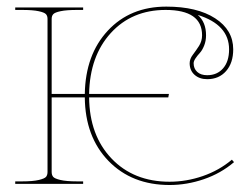

<svg xmlns="http://www.w3.org/2000/svg" viewBox="-20 -542 737 566"><path d="M563 -498Q587.4 -476.6 587.4 -438Q587.4 -421.4 581.8 -407.5Q576.2 -393.6 569.1 -386Q562 -378.4 556.4 -370.1Q550.8 -361.8 550.8 -355.5Q550.8 -339.8 561.3 -330.1Q571.8 -320.3 590.8 -320.3Q620.1 -320.3 637.7 -340.6Q655.3 -360.8 655.3 -396.5Q655.3 -469.2 563 -498ZM24.9 -520H225.1V-512.7H207.5Q175.8 -512.7 158.7 -509Q141.6 -505.4 137 -500.2Q132.3 -495.1 132.3 -486.3V-265.1H230Q231.9 -380.9 297.9 -451.7Q363.8 -522.5 470.2 -522.5Q561 -522.5 614.3 -488Q667.5 -453.6 667.5 -396.5Q667.5 -356.4 646.5 -332.5Q625.5 -308.6 590.8 -308.6Q567.9 -308.6 553.5 -321.5Q539.1 -334.5 539.1 -355.5Q539.1 -368.2 548.3 -380.4Q557.6 -392.6 566.7 -406.7Q575.7 -420.9 575.7 -438Q575.7 -512.7 468.3 -512.7Q368.7 -512.7 306.6 -444.6Q244.6 -376.5 242.7 -265.1H478L476.1 -254.9H242.7Q243.7 -143.1 308.8 -74.7Q374 -6.3 480 -6.3Q529.3 -6.3 577.6 -22.9Q626 -39.6 663.6 -71.3L669.9 -64Q630.9 -30.8 580.8 -13.7Q530.8 3.4 480 3.4Q368.7 3.4 299.8 -67.6Q231 -138.7 230 -254.9H132.3V-35.2Q132.3 -26.4 136.5 -21Q140.6 -15.6 158 -11.5Q175.3 -7.3 207.5 -7.3H225.1V0H24.9V-7.3H44.9Q77.1 -7.3 94.5 -11.5Q111.8 -15.6 116 -21Q120.1 -26.4 120.1 -35.2V-486.3Q120.1 -495.1 115.5 -500.2Q110.8 -505.4 93.8 -509Q76.7 -512.7 44.9 -512.7H24.9Z"/></svg>

Font: ZnikomitNo24
Style: Thin
Weight: 300
Designer: gluk
Foundry: gluk
Version: Version 0.55